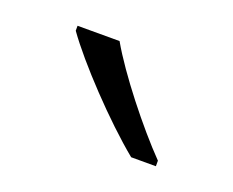

<svg xmlns="http://www.w3.org/2000/svg" viewBox="-45 -883 355 292"><g transform="rotate(20 132.5 -737.0)"><path d="M108 -817H40V-809C69 -768 136 -697 185 -657H225V-666C187 -705 133 -773 108 -817Z"/></g></svg>

Font: Noto Sans Tamil UI Light
Style: Regular
Weight: 300
Designer: Jelle Bosma - Monotype Design Team
Foundry: Monotype Imaging Inc.
Version: Version 2.004